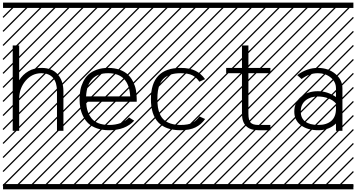

<svg xmlns="http://www.w3.org/2000/svg" viewBox="-23 -990 2698 1453"><path d="M73.2 -646H122.1V-382.8Q148.9 -425.8 191.7 -450.9Q234.4 -476.1 290.5 -476.1Q371.6 -476.1 414.3 -426.8Q457 -377.4 457 -298.3V0H408.2V-298.3Q408.2 -366.7 377.9 -401.4Q347.7 -436 290.5 -436Q219.2 -436 170.7 -378.7Q122.1 -321.3 122.1 -240.2V0H73.2ZM0 402.8H530.3V442.9H0ZM0 -970.2H530.3V-930.2H0ZM526.9 410.6 533.7 417.5 525.4 425.8 518.6 418.9ZM526.9 304.7 533.7 311.5 419.4 425.8 412.6 418.9ZM526.9 198.7 533.7 205.6 313.5 425.8 306.6 418.9ZM526.9 92.3 533.7 99.1 207.5 425.8 200.7 418.9ZM526.9 -13.2 533.7 -6.3 101.6 425.8 94.7 418.9ZM526.9 -119.1 533.7 -112.3 3.4 418 -3.4 411.1ZM526.9 -225.6 533.7 -218.8 3.4 311.5 -3.4 304.7ZM526.9 -331.5 533.7 -324.7 3.4 205.6 -3.4 198.7ZM526.9 -438 533.7 -431.2 3.4 99.1 -3.4 92.3ZM526.9 -543.5 533.7 -536.6 3.4 -6.3 -3.4 -13.2ZM526.9 -649.4 533.7 -642.6 3.4 -112.3 -3.4 -119.1ZM526.9 -755.9 533.7 -749 3.4 -218.8 -3.4 -225.6ZM526.9 -861.8 533.7 -855 3.4 -324.7 -3.4 -331.5ZM516.6 -958 523.4 -951.2 3.4 -431.2 -3.4 -438ZM411.1 -958 418 -951.2 3.4 -536.6 -3.4 -543.5ZM305.2 -958 312 -951.2 3.4 -642.6 -3.4 -649.4ZM198.7 -958 205.6 -951.2 3.4 -749 -3.4 -755.9ZM92.3 -958 99.1 -951.2 3.4 -855 -3.4 -861.8Z M628.4 -260.3H962.4Q953.1 -436 795.4 -436Q637.7 -436 628.4 -260.3ZM628.4 -220.2Q630.4 -180.7 640.1 -150.1Q649.9 -119.6 669.4 -95Q689 -70.3 722.4 -57.4Q755.9 -44.4 802.2 -44.4Q900.4 -44.4 953.6 -101.1L992.7 -76.7Q925.3 -4.4 802.2 -4.4Q751.5 -4.4 711.7 -18.3Q671.9 -32.2 647.5 -54.4Q623 -76.7 607.2 -108.2Q591.3 -139.6 585.2 -171.9Q579.1 -204.1 579.1 -240.2Q579.1 -276.4 585.2 -308.6Q591.3 -340.8 606.7 -372.1Q622.1 -403.3 646 -425.8Q669.9 -448.2 708.3 -462.2Q746.6 -476.1 795.4 -476.1Q844.2 -476.1 882.6 -462.2Q920.9 -448.2 944.8 -425.8Q968.8 -403.3 984.1 -372.1Q999.5 -340.8 1005.6 -308.6Q1011.7 -276.4 1011.7 -240.2V-220.2ZM530.3 402.8H1060.5V442.9H530.3ZM530.3 -970.2H1060.5V-930.2H530.3ZM1057.1 410.6 1064 417.5 1055.7 425.8 1048.8 418.9ZM1057.1 304.7 1064 311.5 949.7 425.8 942.9 418.9ZM1057.1 198.7 1064 205.6 843.8 425.8 836.9 418.9ZM1057.1 92.3 1064 99.1 737.8 425.8 731 418.9ZM1057.1 -13.2 1064 -6.3 631.8 425.8 625 418.9ZM1057.1 -119.1 1064 -112.3 533.7 418 526.9 411.1ZM1057.1 -225.6 1064 -218.8 533.7 311.5 526.9 304.7ZM1057.1 -331.5 1064 -324.7 533.7 205.6 526.9 198.7ZM1057.1 -438 1064 -431.2 533.7 99.1 526.9 92.3ZM1057.1 -543.5 1064 -536.6 533.7 -6.3 526.9 -13.2ZM1057.1 -649.4 1064 -642.6 533.7 -112.3 526.9 -119.1ZM1057.1 -755.9 1064 -749 533.7 -218.8 526.9 -225.6ZM1057.1 -861.8 1064 -855 533.7 -324.7 526.9 -331.5ZM1046.9 -958 1053.7 -951.2 533.7 -431.2 526.9 -438ZM941.4 -958 948.2 -951.2 533.7 -536.6 526.9 -543.5ZM835.4 -958 842.3 -951.2 533.7 -642.6 526.9 -649.4ZM729 -958 735.8 -951.2 533.7 -749 526.9 -755.9ZM622.6 -958 629.4 -951.2 533.7 -855 526.9 -861.8Z M1528.8 -391.1 1485.8 -371.6Q1463.9 -404.3 1432.6 -420.2Q1401.4 -436 1343.8 -436Q1301.3 -436 1269.8 -425.8Q1238.3 -415.5 1219 -398.7Q1199.7 -381.8 1188 -356Q1176.3 -330.1 1172.1 -302.7Q1168 -275.4 1168 -240.2Q1168 -205.1 1172.1 -177.7Q1176.3 -150.4 1188 -124.5Q1199.7 -98.6 1219 -81.8Q1238.3 -64.9 1269.8 -54.7Q1301.3 -44.4 1343.8 -44.4Q1401.4 -44.4 1432.9 -60.5Q1464.4 -76.7 1486.3 -108.9L1529.3 -89.4Q1501 -48.3 1457 -26.4Q1413.1 -4.4 1343.8 -4.4Q1119.1 -4.4 1119.1 -240.2Q1119.1 -476.1 1343.8 -476.1Q1412.6 -476.1 1456.5 -454.1Q1500.5 -432.1 1528.8 -391.1ZM1060.5 402.8H1590.8V442.9H1060.5ZM1060.5 -970.2H1590.8V-930.2H1060.5ZM1587.4 410.6 1594.2 417.5 1585.9 425.8 1579.1 418.9ZM1587.4 304.7 1594.2 311.5 1480 425.8 1473.1 418.9ZM1587.4 198.7 1594.2 205.6 1374 425.8 1367.2 418.9ZM1587.4 92.3 1594.2 99.1 1268.1 425.8 1261.2 418.9ZM1587.4 -13.2 1594.2 -6.3 1162.1 425.8 1155.3 418.9ZM1587.4 -119.1 1594.2 -112.3 1064 418 1057.1 411.1ZM1587.4 -225.6 1594.2 -218.8 1064 311.5 1057.1 304.7ZM1587.4 -331.5 1594.2 -324.7 1064 205.6 1057.1 198.7ZM1587.4 -438 1594.2 -431.2 1064 99.1 1057.1 92.3ZM1587.4 -543.5 1594.2 -536.6 1064 -6.3 1057.1 -13.2ZM1587.4 -649.4 1594.2 -642.6 1064 -112.3 1057.1 -119.1ZM1587.4 -755.9 1594.2 -749 1064 -218.8 1057.1 -225.6ZM1587.4 -861.8 1594.2 -855 1064 -324.7 1057.1 -331.5ZM1577.1 -958 1584 -951.2 1064 -431.2 1057.1 -438ZM1471.7 -958 1478.5 -951.2 1064 -536.6 1057.1 -543.5ZM1365.7 -958 1372.6 -951.2 1064 -642.6 1057.1 -649.4ZM1259.3 -958 1266.1 -951.2 1064 -749 1057.1 -755.9ZM1152.8 -958 1159.7 -951.2 1064 -855 1057.1 -861.8Z M1808.1 -646H1856.9V-476.1H2023.4V-436H1856.9V-130.4Q1856.9 -80.1 1873.5 -62.3Q1890.1 -44.4 1933.1 -44.4H2023.4V-4.4H1933.1Q1808.1 -4.4 1808.1 -130.4V-436H1688.5V-476.1H1808.1ZM1590.8 402.8H2121.1V442.9H1590.8ZM1590.8 -970.2H2121.1V-930.2H1590.8ZM2117.7 410.6 2124.5 417.5 2116.2 425.8 2109.4 418.9ZM2117.7 304.7 2124.5 311.5 2010.3 425.8 2003.4 418.9ZM2117.7 198.7 2124.5 205.6 1904.3 425.8 1897.5 418.9ZM2117.7 92.3 2124.5 99.1 1798.3 425.8 1791.5 418.9ZM2117.7 -13.2 2124.5 -6.3 1692.4 425.8 1685.5 418.9ZM2117.7 -119.1 2124.5 -112.3 1594.2 418 1587.4 411.1ZM2117.7 -225.6 2124.5 -218.8 1594.2 311.5 1587.4 304.7ZM2117.7 -331.5 2124.5 -324.7 1594.2 205.6 1587.4 198.7ZM2117.7 -438 2124.5 -431.2 1594.2 99.1 1587.4 92.3ZM2117.7 -543.5 2124.5 -536.6 1594.2 -6.3 1587.4 -13.2ZM2117.7 -649.4 2124.5 -642.6 1594.2 -112.3 1587.4 -119.1ZM2117.7 -755.9 2124.5 -749 1594.2 -218.8 1587.4 -225.6ZM2117.7 -861.8 2124.5 -855 1594.2 -324.7 1587.4 -331.5ZM2107.4 -958 2114.3 -951.2 1594.2 -431.2 1587.4 -438ZM2002 -958 2008.8 -951.2 1594.2 -536.6 1587.4 -543.5ZM1896 -958 1902.8 -951.2 1594.2 -642.6 1587.4 -649.4ZM1789.6 -958 1796.4 -951.2 1594.2 -749 1587.4 -755.9ZM1683.1 -958 1689.9 -951.2 1594.2 -855 1587.4 -861.8Z M2568.4 -321.8V0H2519.5V-55.2Q2466.3 -4.4 2385.3 -4.4Q2304.7 -4.4 2254.4 -42Q2204.1 -79.6 2204.1 -145.5Q2204.1 -215.3 2255.1 -257.6Q2306.2 -299.8 2382.3 -299.8Q2455.6 -299.8 2519.5 -255.9V-321.8Q2519.5 -370.6 2479.7 -403.3Q2439.9 -436 2382.8 -436Q2317.4 -436 2259.3 -392.1L2226.1 -421.4Q2298.3 -476.1 2382.8 -476.1Q2460 -476.1 2514.2 -431.4Q2568.4 -386.7 2568.4 -321.8ZM2385.3 -44.4Q2448.7 -44.4 2484.1 -75.2Q2519.5 -106 2519.5 -167V-206.5Q2498.5 -231.9 2461.7 -245.8Q2424.8 -259.8 2382.3 -259.8Q2325.7 -259.8 2289.3 -229.7Q2252.9 -199.7 2252.9 -145.5Q2252.9 -95.7 2287.1 -70.1Q2321.3 -44.4 2385.3 -44.4ZM2121.1 402.8H2651.4V442.9H2121.1ZM2121.1 -970.2H2651.4V-930.2H2121.1ZM2647.9 410.6 2654.8 417.5 2646.5 425.8 2639.6 418.9ZM2647.9 304.7 2654.8 311.5 2540.5 425.8 2533.7 418.9ZM2647.9 198.7 2654.8 205.6 2434.6 425.8 2427.7 418.9ZM2647.9 92.3 2654.8 99.1 2328.6 425.8 2321.8 418.9ZM2647.9 -13.2 2654.8 -6.3 2222.7 425.8 2215.8 418.9ZM2647.9 -119.1 2654.8 -112.3 2124.5 418 2117.7 411.1ZM2647.9 -225.6 2654.8 -218.8 2124.5 311.5 2117.7 304.7ZM2647.9 -331.5 2654.8 -324.7 2124.5 205.6 2117.7 198.7ZM2647.9 -438 2654.8 -431.2 2124.5 99.1 2117.7 92.3ZM2647.9 -543.5 2654.8 -536.6 2124.5 -6.3 2117.7 -13.2ZM2647.9 -649.4 2654.8 -642.6 2124.5 -112.3 2117.7 -119.1ZM2647.9 -755.9 2654.8 -749 2124.5 -218.8 2117.7 -225.6ZM2647.9 -861.8 2654.8 -855 2124.5 -324.7 2117.7 -331.5ZM2637.7 -958 2644.5 -951.2 2124.5 -431.2 2117.7 -438ZM2532.2 -958 2539.1 -951.2 2124.5 -536.6 2117.7 -543.5ZM2426.3 -958 2433.1 -951.2 2124.5 -642.6 2117.7 -649.4ZM2319.8 -958 2326.7 -951.2 2124.5 -749 2117.7 -755.9ZM2213.4 -958 2220.2 -951.2 2124.5 -855 2117.7 -861.8Z"/></svg>

Font: AzarMehrMSRS3
Style: Regular
Weight: 1
Designer: Amin Abedi
Version: Version 1.00